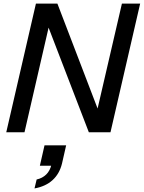

<svg xmlns="http://www.w3.org/2000/svg" viewBox="-20 -740 804 1074"><path d="M15 0 181 -720H301L537 -104L518 -99L662 -720H764L598 0H477L240 -616L260 -621L117 0ZM173 314 185 264Q217 257 238.5 236Q260 215 268 180L304 187H203L229 73H350L327 174Q313 232 274 267.5Q235 303 173 314Z"/></svg>

Font: Instrument Sans Medium
Style: Italic
Weight: 500
Italic angle: -13°
Designer: Rodrigo Fuenzalida
Foundry: fragTYPE
Version: Version 1.000;gftools[0.9.28]